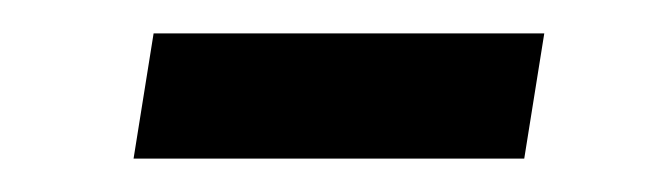

<svg xmlns="http://www.w3.org/2000/svg" viewBox="-20 -326 399 115"><path d="M60 -231 72 -306H306L294 -231Z"/></svg>

Font: Nunito Sans 7pt Condensed Medium
Style: Italic
Weight: 500
Width: 3
Italic angle: -9°
Designer: Vernon Adams
Foundry: Vernon Adams
Version: Version 3.101;gftools[0.9.27]